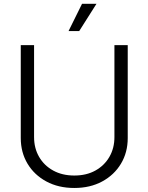

<svg xmlns="http://www.w3.org/2000/svg" viewBox="-20 -961 768 993"><path d="M364.3 11.2Q282.2 11.2 219.7 -22.5Q157.2 -56.2 122.3 -114.5Q87.4 -172.9 87.4 -247.1V-727.5H156.2V-252Q156.2 -194.8 182.1 -149.9Q208 -105 254.9 -79.1Q301.8 -53.2 364.3 -53.2Q427.2 -53.2 473.6 -79.1Q520 -105 545.9 -149.9Q571.8 -194.8 571.8 -252V-727.5H640.6V-247.1Q640.6 -172.9 605.7 -114.5Q570.8 -56.2 508.5 -22.5Q446.3 11.2 364.3 11.2ZM334.5 -800.3 404.3 -941.4H479L389.6 -800.3Z"/></svg>

Font: Inter 17pt Light
Style: Regular
Weight: 300
Version: Version 4.001;git-66647c0bb